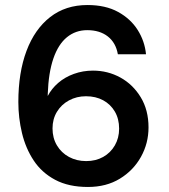

<svg xmlns="http://www.w3.org/2000/svg" viewBox="-20 -732 672 764"><path d="M330 12Q253 12 199.5 -16.5Q146 -45 114 -93.5Q82 -142 67.5 -202.5Q53 -263 53 -326Q53 -443 85.5 -529.5Q118 -616 179.5 -664Q241 -712 328 -712Q400 -712 450 -684.5Q500 -657 528 -612.5Q556 -568 561 -516H449Q441 -562 409 -587Q377 -612 327 -612Q281 -612 246.5 -584Q212 -556 192.5 -499.5Q173 -443 170 -358Q170 -356 170 -354Q170 -352 170 -350Q185 -379 211.5 -402Q238 -425 274 -438Q310 -451 350 -451Q409 -451 459 -423.5Q509 -396 540 -345Q571 -294 571 -225Q571 -162 541 -108Q511 -54 457 -21Q403 12 330 12ZM323 -91Q361 -91 390.5 -107.5Q420 -124 437 -153.5Q454 -183 454 -220Q454 -259 437 -288Q420 -317 390.5 -333Q361 -349 322 -349Q285 -349 254.5 -332.5Q224 -316 206.5 -287Q189 -258 189 -221Q189 -183 206.5 -153.5Q224 -124 254.5 -107.5Q285 -91 323 -91Z"/></svg>

Font: DM Sans 12pt SemiBold
Style: Regular
Weight: 600
Version: Version 4.004;gftools[0.9.30]